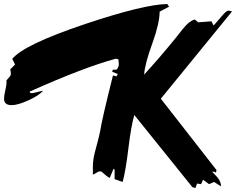

<svg xmlns="http://www.w3.org/2000/svg" viewBox="-22 -801 1174 955"><path d="M1132 -744 778 -310 1055 45 1052 57Q1044 53 1039 53H1033Q1061 82 1063 86Q1078 106 1077 126L1043 104L1018 115L988 93L978 115L958 112L950 134L935 130L646 -229Q630 -174 616.5 -62Q603 50 588 104L548 90V43L543 38L524 84Q513 80 482 52H469L440 68V23Q440 -11 455 -63Q473 -130 476 -148Q486 -212 540 -426L557 -421L564 -433L536 -444L539 -454Q548 -455 557 -454Q569 -466 569 -483Q569 -491 567 -506L554 -509Q395 -466 125 -345L129 -338Q142 -338 142 -338L192 -350Q174 -327 120.5 -302.5Q67 -278 36 -278Q-2 -278 -2 -310Q-2 -323 5 -355Q12 -384 10 -401L29 -423Q32 -429 32 -435Q32 -444 29 -456L53 -480L39 -508Q96 -579 403 -682Q693 -779 810 -781L819 -768L772 -743Q772 -686 736 -586Q698 -482 695 -430Q767 -508 851 -611Q868 -632 884 -653Q904 -678 921 -691Q934 -701 947 -704L964 -690L1030 -695L1040 -674Q1043 -676 1077 -716Q1103 -748 1114 -748Q1122 -748 1132 -744Z"/></svg>

Font: Ode an Erik AH
Style: Regular
Weight: 400
Designer: Andreas Höfeld
Foundry: Fontgrube AH
Version: Version 2.00